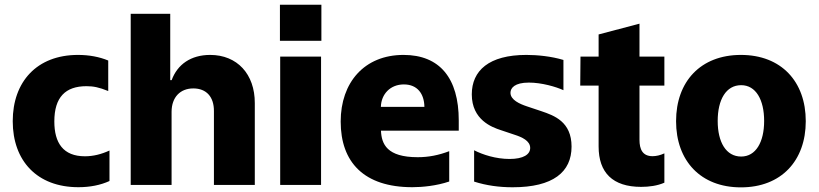

<svg xmlns="http://www.w3.org/2000/svg" viewBox="-20 -786 3479 816"><path d="M313.2 9.6C362.6 9.6 407.3 0.7 445.3 -16.7V-146.3C410.5 -130.3 376.1 -121.8 340.9 -121.8C248.6 -121.8 210.9 -178.6 210.9 -269.9C210.9 -372.9 258.2 -419.7 347.3 -419.7C376.4 -419.7 400.9 -415.1 440 -399.1V-528.8C402.3 -544.4 358.7 -552.6 311.4 -552.6C136.4 -552.6 34.1 -438.2 34.1 -271C34.1 -102.6 137.4 9.6 313.2 9.6Z M709.2 -311.1C709.5 -373.2 746.4 -410.2 801.5 -410.2C857.2 -410.2 889.6 -374.3 889.2 -313.6V0H1062.9V-347.7C1063.2 -471.2 987.9 -552.6 873.2 -552.6C791.5 -552.6 734 -512.4 709.5 -445.3H703.5V-727.3H535.5V0H709.2Z M1169.7 -766V-612.6H1345.9V-766ZM1170.8 0H1344.5V-545.5H1170.8Z M1929.7 -274.1C1929.7 -453.5 1849.1 -552.6 1695 -552.6C1528.4 -552.6 1427.9 -435.4 1427.9 -269.5C1427.9 -96.6 1526.6 9.6 1732.6 9.6C1773.8 9.6 1834.9 3.9 1889.2 -14.6V-143.5C1844.5 -126.4 1801.5 -117.9 1755.3 -117.9C1624.3 -117.9 1601.6 -173.7 1599.1 -230.8H1929.7ZM1598.7 -331.7C1600.1 -386 1638.8 -427.2 1696.4 -427.2C1753.9 -427.2 1783 -387.4 1783.7 -331.7Z M2158.7 9.9C2331 9.9 2409.1 -55 2409.1 -163C2409.1 -269.2 2334.5 -295.1 2281.6 -313.2L2218.8 -334.2C2189.3 -344.1 2149.5 -361.2 2149.5 -391.7C2149.5 -411.9 2167.3 -435 2227.6 -435C2282 -435 2342.7 -417.3 2374.6 -402.7V-531.2C2322.4 -546.9 2263.1 -552.6 2217 -552.6C2057.9 -552.6 1985.1 -485.8 1985.1 -384.9C1985.1 -276.3 2071.4 -245 2108.3 -233L2167.6 -213.1C2197.4 -203.5 2233.3 -187.9 2233.3 -157.3C2233.3 -129.6 2204.5 -110.4 2145.6 -110.4C2087.7 -110.4 2031.2 -128.6 1995 -147.4V-14.2C2047.2 2.5 2101.9 9.9 2158.7 9.9Z M2803.6 -422.2V-545.5H2697.8V-685.4L2524.1 -639.6V-545.5H2447.1L2446 -422.2H2524.1V-163.4C2524.1 -52.6 2583.5 8.2 2704.9 8.2C2738.3 8.2 2773.8 3.6 2803.6 -9.6V-134.2C2785.9 -126.1 2769.2 -122.2 2753.2 -122.2C2710.6 -122.2 2697.8 -152 2697.8 -191.8V-422.2Z M3128.9 10.3C3300.4 10.3 3404.5 -103 3404.5 -271C3404.5 -439.3 3300.4 -552.6 3128.9 -552.6C2957.4 -552.6 2853.3 -439.3 2853.3 -271C2853.3 -103 2957.4 10.3 3128.9 10.3ZM3130 -120.7C3065.7 -120.7 3030.2 -181.8 3030.2 -272C3030.2 -362.6 3065.7 -424 3130 -424C3192.1 -424 3227.6 -362.6 3227.6 -272C3227.6 -181.8 3192.1 -120.7 3130 -120.7Z"/></svg>

Font: TID UI Extra Bold
Style: Regular
Weight: 800
Designer: The TID Project Authors
Foundry: Bakken & Bæck
Version: Version 1.001;hotconv 1.0.109;makeotfexe 2.5.65596